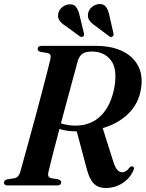

<svg xmlns="http://www.w3.org/2000/svg" viewBox="-23 -930 731 963"><path d="M646.5 -76Q629 -35.5 591 -11.2Q553 13 506.5 13Q471.5 13 449.2 -7.5Q427 -28 413 -79.5L362 -271Q335.5 -271 314.2 -274.2Q293 -277.5 275 -283Q256 -211 240.5 -151Q225 -91 219.5 -65.5Q213.5 -41.5 233.5 -36.5L269.5 -30.5Q284 -25 284 -15.5Q284 0 263 0H15Q-3 0 -3 -13.5Q-3 -26.5 13.5 -30.5L48.5 -36Q69.5 -39.5 78 -65.5Q83.5 -85.5 95.5 -128.8Q107.5 -172 123.2 -229.2Q139 -286.5 155.8 -348.5Q172.5 -410.5 187.5 -468Q202.5 -525.5 213.8 -569Q225 -612.5 229.5 -632.5Q232.5 -647 230 -653.8Q227.5 -660.5 215.5 -664L179.5 -670Q166 -674 166 -684.5Q166 -700 187 -700H457.5Q536.5 -700 591.8 -673Q647 -646 671.5 -596.2Q696 -546.5 683 -478Q671 -410 621 -360.2Q571 -310.5 492 -287.5L543 -126.5Q553.5 -91.5 564.8 -78.8Q576 -66 590 -66Q610 -66 627.5 -90.5Q634.5 -98 642 -95Q653.5 -91 646.5 -76ZM367.5 -626Q361.5 -603.5 348 -553.8Q334.5 -504 317.2 -440.2Q300 -376.5 282.5 -311.5Q316 -300 355 -300Q434 -300 484 -350.5Q534 -401 550.5 -491.5Q567 -584 533.2 -627.8Q499.5 -671.5 437.5 -671.5Q406 -671.5 390.5 -660.2Q375 -649 367.5 -626ZM525 -855.5 546 -762.5Q548.5 -752 541.5 -747Q533.5 -741.5 525 -748L453.5 -801.5Q435.5 -813.5 425.2 -828Q415 -842.5 419 -863.5Q422.5 -881.5 438.2 -895Q454 -908.5 474.5 -909.5Q496.5 -911 508 -896.2Q519.5 -881.5 525 -855.5ZM375.5 -855.5 398 -763Q400.5 -752 394.5 -747.5Q386.5 -742 377.5 -747.5L305 -800.5Q286.5 -812 276 -826.2Q265.5 -840.5 269 -861Q272 -879 287.5 -892.8Q303 -906.5 323.5 -908Q345.5 -910.5 357.5 -896Q369.5 -881.5 375.5 -855.5Z"/></svg>

Font: Fraunces 72pt SemiBold
Style: Italic
Weight: 600
Italic angle: -16°
Version: Version 1.000;[b76b70a41]